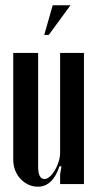

<svg xmlns="http://www.w3.org/2000/svg" viewBox="-20 -696 367 725"><path d="M205 -69Q179 9 123 9Q104 9 87 1Q70 -7 57 -21Q44 -35 37 -53.5Q30 -72 30 -93V-496H124V-67Q124 -20 148 -20Q158 -20 168.5 -29.5Q179 -39 187.5 -53.5Q196 -68 201.5 -85.5Q207 -103 207 -120V-496H297V-1H207V-38L212 -67ZM147 -564 179 -676H246L164 -564Z"/></svg>

Font: Moniqa Narrow Heading
Style: Bold
Weight: 700
Width: 4
Designer: Rajesh Rajput
Foundry: Rajesh Rajput
Version: Version 1.000